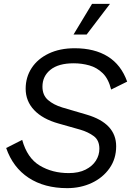

<svg xmlns="http://www.w3.org/2000/svg" viewBox="-20 -966 679 995"><path d="M457 -946H550L429 -787H361ZM328 9Q210 9 128.5 -44.5Q47 -98 12 -199L95 -241Q121 -147 186 -108Q251 -69 336 -69Q388 -69 423.5 -87Q459 -105 477 -133.5Q495 -162 495 -195Q495 -239 466 -260.5Q437 -282 396 -294L283 -326Q201 -349 157 -395.5Q113 -442 113 -506Q113 -566 144 -613.5Q175 -661 232.5 -688.5Q290 -716 367 -716Q470 -716 539 -673Q608 -630 639 -543L556 -502Q542 -558 512 -587Q482 -616 443 -627Q404 -638 362 -638Q283 -638 241.5 -604.5Q200 -571 200 -517Q200 -473 228.5 -448Q257 -423 303 -409L429 -372Q582 -327 582 -208Q582 -143 547.5 -94Q513 -45 455.5 -18Q398 9 328 9Z"/></svg>

Font: Prodigy Sans
Style: Italic
Weight: 400
Italic angle: -13°
Designer: Wei Huang
Foundry: Wei Huang
Version: Version 1.003; ttfautohint (v1.8.3)